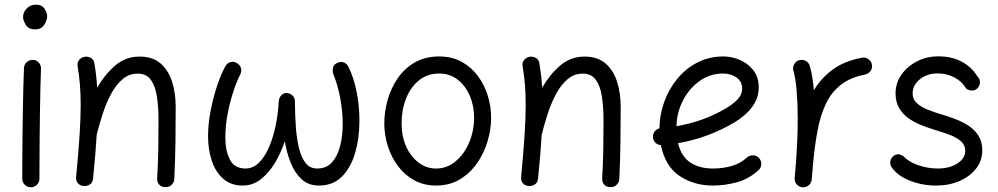

<svg xmlns="http://www.w3.org/2000/svg" viewBox="-20 -768 4290 825"><path d="M79.1 -694.8Q79.1 -714.8 94.7 -731.4Q110.4 -748 133.8 -748Q160.2 -748 171.4 -730.2Q182.6 -712.4 182.6 -698.2Q182.6 -679.2 169.2 -660.4Q155.8 -641.6 131.3 -641.6Q102.1 -641.6 90.6 -661.4Q79.1 -681.2 79.1 -694.8ZM121.6 -510.7Q136.7 -510.3 146.7 -499Q156.7 -487.8 156.2 -472.2Q154.8 -438.5 153.6 -390.1Q152.3 -341.8 151.6 -286.9Q150.9 -231.9 150.4 -177.7Q149.9 -123.5 149.7 -77.1Q149.4 -30.8 149.4 0Q149.4 15.1 138.7 25.9Q127.9 36.6 112.3 36.6Q97.2 36.6 86.4 25.9Q75.7 15.1 75.7 0Q75.7 -30.8 75.9 -77.4Q76.2 -124 76.7 -178.5Q77.1 -232.9 78.1 -288.1Q79.1 -343.3 80.3 -392.1Q81.5 -440.9 83 -476.1Q84 -491.2 95.2 -501.2Q106.4 -511.2 121.6 -510.7Z M307.1 -7.3Q316.9 -111.8 321.8 -185.5Q326.7 -259.3 326.7 -315.9Q326.7 -363.3 323.5 -403.1Q320.3 -442.9 313.5 -482.9Q311 -500 319.6 -510Q328.1 -520 340.3 -523.4Q354.5 -526.9 368.9 -520Q383.3 -513.2 385.7 -494.6Q390.1 -468.8 393.1 -443.1Q396 -417.5 397.5 -391.1Q429.7 -447.3 474.6 -486.1Q519.5 -524.9 579.6 -524.9Q636.2 -524.9 670.2 -495.1Q704.1 -465.3 719.5 -416.5Q734.9 -367.7 734.9 -310.5Q734.9 -234.4 733.9 -157.7Q732.9 -81.1 729 0.5Q728.5 14.2 718.5 25.1Q708.5 36.1 691.4 36.1Q673.3 36.1 664.1 25.4Q654.8 14.6 655.3 0Q659.2 -69.8 660.2 -130.4Q661.1 -190.9 661.1 -251.5Q661.1 -308.6 654.1 -354Q647 -399.4 627.7 -425.5Q608.4 -451.7 571.8 -451.7Q535.2 -451.7 507.3 -428.2Q479.5 -404.8 458.5 -366.5Q437.5 -328.1 422.4 -282.2Q407.2 -236.3 396 -190.9Q395.5 -189.5 395.5 -188.5Q393.1 -148.4 389.2 -101.8Q385.3 -55.2 379.9 -0.5Q377.9 17.1 365.5 24.9Q353 32.7 338.9 31.2Q325.7 30.3 315.7 20.5Q305.7 10.7 307.1 -7.3Z M1000 -495.6Q1012.2 -487.8 1015.6 -474.4Q1019 -460.9 1012.2 -447.8Q998 -420.9 983.2 -376.2Q968.3 -331.5 958.3 -279.3Q948.2 -227.1 948.2 -176.8Q948.2 -120.6 967.8 -82.3Q987.3 -43.9 1034.7 -43.9Q1068.4 -43.9 1094 -70.1Q1119.6 -96.2 1137.5 -139.2Q1155.3 -182.1 1165.3 -232.9Q1175.3 -283.7 1177.7 -332.5Q1179.2 -348.6 1188.7 -358.6Q1198.2 -368.7 1211.9 -368.2Q1226.6 -367.7 1236.8 -357.7Q1247.1 -347.7 1247.1 -333Q1247.6 -275.4 1251.2 -223.4Q1254.9 -171.4 1264.9 -130.9Q1274.9 -90.3 1293.5 -67.1Q1312 -43.9 1342.8 -43.9Q1382.8 -43.9 1406.7 -70.8Q1430.7 -97.7 1441.7 -141.4Q1452.6 -185.1 1452.6 -235.4Q1452.6 -292 1441.2 -350.1Q1429.7 -408.2 1412.6 -448.2Q1407.7 -463.9 1411.1 -477.8Q1414.6 -491.7 1429.7 -498Q1443.8 -504.4 1457 -499.8Q1470.2 -495.1 1477.1 -481Q1499.5 -436.5 1512 -375.5Q1524.4 -314.5 1524.4 -249Q1524.4 -174.3 1505.9 -110.8Q1487.3 -47.4 1449 -9Q1410.6 29.3 1350.1 29.3Q1305.2 29.3 1275.9 2.2Q1246.6 -24.9 1229.2 -68.4Q1211.9 -111.8 1203.6 -161.1Q1188.5 -114.3 1162.8 -70.6Q1137.2 -26.9 1102.1 1.2Q1066.9 29.3 1022.9 29.3Q972.2 29.3 939 0Q905.8 -29.3 889.9 -77.6Q874 -126 874 -182.6Q874 -235.8 885.3 -293.5Q896.5 -351.1 913.6 -401.6Q930.7 -452.1 948.7 -483.9Q956.5 -498 971.4 -501.5Q986.3 -504.9 1000 -495.6Z M1867.2 -525.4Q1922.9 -525.4 1964.6 -502Q2006.3 -478.5 2034.4 -440.2Q2062.5 -401.9 2076.4 -355.5Q2090.3 -309.1 2090.3 -262.7Q2090.3 -211.4 2074.7 -159.9Q2059.1 -108.4 2029.1 -65.7Q1999 -22.9 1955.1 3.2Q1911.1 29.3 1854 29.3Q1801.3 29.3 1760 6.6Q1718.8 -16.1 1690.2 -54.2Q1661.6 -92.3 1646.5 -139.9Q1631.3 -187.5 1631.3 -237.3Q1631.3 -288.6 1645.8 -339.4Q1660.2 -390.1 1689.5 -432.4Q1718.8 -474.6 1762.9 -500Q1807.1 -525.4 1867.2 -525.4ZM1867.2 -452.1Q1816.9 -452.1 1780.5 -422.9Q1744.1 -393.6 1724.9 -345Q1705.6 -296.4 1705.6 -237.3Q1705.6 -182.6 1725.1 -138.9Q1744.6 -95.2 1778.3 -69.6Q1812 -43.9 1854 -43.9Q1900.4 -43.9 1937.3 -74.5Q1974.1 -105 1995.6 -155Q2017.1 -205.1 2017.1 -262.7Q2017.1 -313.5 1998.5 -356.7Q1980 -399.9 1946.3 -426Q1912.6 -452.1 1867.2 -452.1Z M2219.2 -7.3Q2229 -111.8 2233.9 -185.5Q2238.8 -259.3 2238.8 -315.9Q2238.8 -363.3 2235.6 -403.1Q2232.4 -442.9 2225.6 -482.9Q2223.1 -500 2231.7 -510Q2240.2 -520 2252.4 -523.4Q2266.6 -526.9 2281 -520Q2295.4 -513.2 2297.9 -494.6Q2302.2 -468.8 2305.2 -443.1Q2308.1 -417.5 2309.6 -391.1Q2341.8 -447.3 2386.7 -486.1Q2431.6 -524.9 2491.7 -524.9Q2548.3 -524.9 2582.3 -495.1Q2616.2 -465.3 2631.6 -416.5Q2647 -367.7 2647 -310.5Q2647 -234.4 2646 -157.7Q2645 -81.1 2641.1 0.5Q2640.6 14.2 2630.6 25.1Q2620.6 36.1 2603.5 36.1Q2585.4 36.1 2576.2 25.4Q2566.9 14.6 2567.4 0Q2571.3 -69.8 2572.3 -130.4Q2573.2 -190.9 2573.2 -251.5Q2573.2 -308.6 2566.2 -354Q2559.1 -399.4 2539.8 -425.5Q2520.5 -451.7 2483.9 -451.7Q2447.3 -451.7 2419.4 -428.2Q2391.6 -404.8 2370.6 -366.5Q2349.6 -328.1 2334.5 -282.2Q2319.3 -236.3 2308.1 -190.9Q2307.6 -189.5 2307.6 -188.5Q2305.2 -148.4 2301.3 -101.8Q2297.4 -55.2 2292 -0.5Q2290 17.1 2277.6 24.9Q2265.1 32.7 2251 31.2Q2237.8 30.3 2227.8 20.5Q2217.8 10.7 2219.2 -7.3Z M3239.3 -36.6Q3196.3 2 3145 15.6Q3093.8 29.3 3043 29.3Q2961.4 29.3 2899.9 -12Q2838.4 -53.2 2819.8 -144.5Q2806.2 -145 2796.4 -154.8Q2786.6 -164.6 2785.6 -178.2Q2784.7 -191.9 2792.7 -202.6Q2800.8 -213.4 2813.5 -216.3Q2814 -273.4 2833.5 -328.6Q2853 -383.8 2889.2 -428.2Q2925.3 -472.7 2975.8 -499Q3026.4 -525.4 3088.4 -525.4Q3124 -525.4 3158.9 -510.5Q3193.8 -495.6 3217 -466.1Q3240.2 -436.5 3240.2 -393.1Q3240.2 -354.5 3222.4 -324.7Q3204.6 -294.9 3180.7 -274.7Q3156.7 -254.4 3138.7 -243.7Q3022.9 -174.8 2893.6 -152.8Q2907.2 -95.7 2946 -69.8Q2984.9 -43.9 3043 -43.9Q3086.4 -43.9 3124.3 -54.9Q3162.1 -65.9 3189.5 -91.3Q3200.7 -101.1 3216.1 -100.6Q3231.4 -100.1 3241.7 -88.9Q3251.5 -77.6 3251 -62.3Q3250.5 -46.9 3239.3 -36.6ZM3086.4 -452.1Q3031.7 -452.1 2987.1 -420.7Q2942.4 -389.2 2915.3 -337.6Q2888.2 -286.1 2886.7 -225.6Q2943.8 -235.4 2997.6 -254.6Q3051.3 -273.9 3098.6 -302.2Q3128.9 -319.8 3148.9 -340.6Q3168.9 -361.3 3168.9 -387.7Q3168.9 -417.5 3144.8 -434.8Q3120.6 -452.1 3086.4 -452.1Z M3427.2 36.6Q3422.4 36.1 3418 34.2Q3418 34.2 3418 34.2Q3417 33.7 3416.5 33.7Q3398.9 25.9 3395 7.3Q3395 6.8 3395 6.3Q3395 6.3 3395 5.4Q3394 1 3394.5 -3.9Q3394.5 -5.9 3395 -7.3Q3396.5 -24.9 3397.9 -42.2Q3399.4 -59.6 3400.9 -76.7Q3403.8 -119.1 3405.8 -166.3Q3407.7 -213.4 3407.7 -259.8Q3407.7 -322.3 3403.1 -377.7Q3398.4 -433.1 3389.2 -463.9Q3384.8 -478 3392.3 -491.7Q3399.9 -505.4 3414.1 -509.3Q3428.2 -513.7 3441.9 -506.3Q3455.6 -499 3459.5 -484.9Q3465.8 -463.4 3470.2 -436.8Q3474.6 -410.2 3477.1 -379.9Q3507.3 -431.6 3557.1 -468.5Q3606.9 -505.4 3683.6 -520Q3698.2 -522.9 3710.9 -514.2Q3723.6 -505.4 3726.6 -490.7Q3729.5 -476.1 3720.7 -463.4Q3711.9 -450.7 3697.3 -447.8Q3633.8 -435.5 3593.3 -403.8Q3552.7 -372.1 3529.3 -323.2Q3505.9 -274.4 3493.7 -210.7Q3481.4 -147 3474.1 -70.8Q3471.2 -31.2 3467.8 3.9Q3467.3 8.8 3465.3 13.2Q3465.3 13.2 3465.3 13.2Q3464.8 14.2 3464.8 14.6Q3457 32.2 3438.5 36.1Q3438 36.1 3437.5 36.1Q3437 36.1 3436.5 36.1Q3432.1 37.1 3427.2 36.6Z M4181.2 -390.1Q4171.9 -379.4 4158 -378.9Q4144 -378.4 4131.3 -387.7Q4114.3 -417.5 4081.3 -435.1Q4048.3 -452.6 4008.8 -452.6Q3963.4 -452.6 3932.4 -427.2Q3901.4 -401.9 3901.4 -367.2Q3901.4 -341.3 3919.9 -324.5Q3938.5 -307.6 3966.6 -296.6Q3994.6 -285.6 4024.4 -276.9Q4052.2 -268.6 4083 -257.1Q4113.8 -245.6 4140.6 -228.5Q4167.5 -211.4 4184.1 -185.3Q4200.7 -159.2 4200.7 -121.6Q4200.7 -78.1 4174.3 -43.9Q4147.9 -9.8 4103 9.8Q4058.1 29.3 4002 29.3Q3942.9 29.3 3890.1 8.5Q3837.4 -12.2 3811.5 -48.8Q3802.7 -61.5 3805.9 -76.2Q3809.1 -90.8 3821.3 -99.1Q3833.5 -107.4 3845.2 -104.2Q3856.9 -101.1 3864.7 -94.7Q3884.3 -72.3 3925.8 -58.1Q3967.3 -43.9 4009.3 -43.9Q4060.1 -43.9 4093.8 -65.7Q4127.4 -87.4 4127.4 -120.1Q4127.4 -145 4109.4 -160.9Q4091.3 -176.8 4063.7 -187.5Q4036.1 -198.2 4007.3 -206.5Q3979 -215.3 3947.8 -226.8Q3916.5 -238.3 3889.2 -256.1Q3861.8 -273.9 3845 -301Q3828.1 -328.1 3828.1 -367.2Q3828.1 -411.1 3853.3 -447Q3878.4 -482.9 3920.2 -504.4Q3961.9 -525.9 4011.2 -525.9Q4068.8 -525.9 4111.6 -503.4Q4154.3 -481 4179.2 -440.4Q4190.4 -430.2 4190.7 -415.5Q4190.9 -400.9 4181.2 -390.1Z"/></svg>

Font: Mikhak Regular
Style: Regular
Weight: 400
Designer: Amin Abedi
Version: Version 3.3